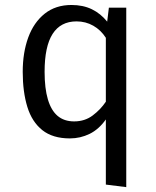

<svg xmlns="http://www.w3.org/2000/svg" viewBox="-20 -558 640 790"><path d="M274 -537.5Q321.5 -537.5 357.8 -520Q394 -502.5 421 -469L428 -526.5H499.5V212L415.5 201.5V-66.5Q387 -26 348.8 -7.2Q310.5 11.5 267.5 11.5Q197 11.5 154.2 -22.5Q111.5 -56.5 92.5 -118.2Q73.5 -180 73.5 -262.5Q73.5 -341.5 96.2 -403.8Q119 -466 164 -501.8Q209 -537.5 274 -537.5ZM295 -470Q229.5 -470 196.5 -418.5Q163.5 -367 163.5 -262.5Q163.5 -194.5 177 -149Q190.5 -103.5 217.2 -81Q244 -58.5 285 -58.5Q329 -58.5 361.5 -83Q394 -107.5 415.5 -139.5V-402.5Q395 -434.5 363.8 -452.2Q332.5 -470 295 -470Z"/></svg>

Font: Fast_Mono
Style: Regular
Weight: 400
Monospace: yes
Designer: Carrois Corporate, Edenspiekermann AG, Nikita Prokopov
Foundry: Carrois Corporate, Edenspiekermann AG, Nikita Prokopov
Version: Version 5.002